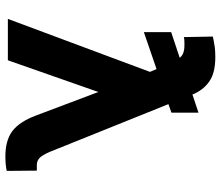

<svg xmlns="http://www.w3.org/2000/svg" viewBox="-72 -716 801 696"><g transform="rotate(90 328.0 -368.5)"><path d="M358 -579 531 -149Q540 -128 550 -115Q562 -102 578 -102H599L600 7Q578 12 547 12Q490 12 456 -13Q422 -39 400 -97L314 -325L199 3H49L241 -512L231 -536L97 -490V-589L190 -620Q177 -637 146 -637H133Q122 -637 115 -635L113 -740Q125 -743 151 -747Q166 -749 188 -749Q245 -749 276 -727Q308 -705 324 -664L323 -666L389 -688V-590Z"/></g></svg>

Font: Sinter Bold
Style: Regular
Weight: 700
Foundry: Adobe & rsms
Version: Version 1.000